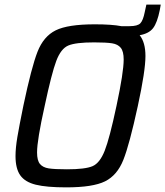

<svg xmlns="http://www.w3.org/2000/svg" viewBox="-20 -801 714 829"><path d="M674 -781 670 -758Q659 -703 641 -679.5Q623 -656 583 -649Q608 -618 608 -559Q608 -495 575 -343Q539 -177 512.5 -110.5Q486 -44 433.5 -18Q381 8 266 8Q181 8 134.5 -3.5Q88 -15 67.5 -44Q47 -73 47 -127Q47 -162 55 -209.5Q63 -257 81 -345Q116 -511 142 -577.5Q168 -644 220.5 -670Q273 -696 389 -696Q463 -696 504 -688H539Q574 -688 586 -700.5Q598 -713 605 -749L612 -781ZM514 -544Q514 -579 501.5 -594.5Q489 -610 464 -614Q439 -618 386 -618Q307 -618 275 -604.5Q243 -591 223 -538Q203 -485 173 -344Q140 -196 140 -143Q140 -108 152.5 -93Q165 -78 190 -74Q215 -70 269 -70Q348 -70 379.5 -83.5Q411 -97 432 -150Q453 -203 483 -344Q514 -489 514 -544Z"/></svg>

Font: Saira Semi Condensed
Style: Italic
Weight: 400
Width: 4
Italic angle: -12°
Designer: Hector Gatti with collaboration of the Omnibus-Type team
Foundry: Omnibus-Type
Version: Version 1.001; ttfautohint (v1.8)